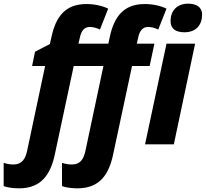

<svg xmlns="http://www.w3.org/2000/svg" viewBox="-128 -787 1122 1047"><path d="M878 -611C941 -611 974 -651 974 -707C974 -750 941 -767 898 -767C836 -767 802 -727 802 -672C802 -628 833 -611 878 -611ZM-24 240C98 240 148 163 171 55L274 -427H436L338 35C328 83 308 110 264 110C247 110 227 107 210 101V228C233 236 265 240 294 240C417 240 466 163 489 55L592 -427H688L714 -549H618L626 -584C633 -618 650 -640 679 -640C699 -640 718 -634 735 -626L780 -740C746 -756 704 -765 661 -765C548 -765 495 -698 471 -587L463 -549H300L308 -584C315 -618 332 -640 361 -640C381 -640 400 -634 417 -626L462 -740C428 -756 386 -765 343 -765C230 -765 177 -698 153 -587L144 -547L63 -505L47 -427H118L20 35C10 83 -11 110 -55 110C-71 110 -91 107 -108 101V228C-86 236 -54 240 -24 240ZM663 0H820L936 -549H780Z"/></svg>

Font: Noto Sans SemiCondensed ExtraBold
Style: Italic
Weight: 800
Width: 4
Italic angle: -12°
Designer: Monotype Design Team
Foundry: Monotype Imaging Inc.
Version: Version 2.013